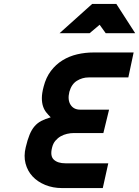

<svg xmlns="http://www.w3.org/2000/svg" viewBox="-20 -957 708 977"><path d="M449 -937H572L668 -788H518L487 -831L436 -788H283ZM503 0H296Q249 0 210 -16Q171 -32 145.5 -59.5Q120 -87 110 -125Q100 -163 111 -208Q120 -246 130.5 -271.5Q141 -297 155.5 -314Q170 -331 190 -341.5Q210 -352 238 -360Q226 -372 215.5 -385Q205 -398 199 -416Q193 -434 193 -458Q193 -482 202 -516Q214 -563 239 -596Q264 -629 298 -650Q332 -671 372.5 -680.5Q413 -690 456 -690H660L633 -563H431Q399 -563 371.5 -546Q344 -529 333 -490Q323 -449 339 -424Q355 -399 388 -399H535L506 -280H356Q339 -280 321.5 -276Q304 -272 289 -263.5Q274 -255 262 -241Q250 -227 245 -206Q234 -163 254 -144.5Q274 -126 313 -126H531Z"/></svg>

Font: Panefresco 999wt
Style: Italic
Weight: 900
Version: Version 1.001